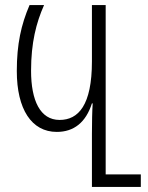

<svg xmlns="http://www.w3.org/2000/svg" viewBox="-20 -734 583 754"><path d="M341 0H533V-49H395V-714H341V-493C341 -321 288 -263 214 -263C138 -263 102 -339 102 -456C102 -566 122 -644 153 -714H96C63 -637 46 -561 46 -455C46 -305 104 -216 203 -216C270 -216 317 -253 341 -328H344C342 -300 341 -252 341 -208Z"/></svg>

Font: Noto Sans Georgian ExtraCondensed Light
Style: Regular
Weight: 300
Width: 2
Designer: Monotype Design Team, Akaki Razmadze
Foundry: Google LLC
Version: Version 2.005